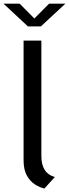

<svg xmlns="http://www.w3.org/2000/svg" viewBox="-56 -1048 388 1079"><path d="M193.5 11.5Q168.5 6 141.2 -11Q114 -28 95.2 -61Q76.5 -94 76.5 -147.5V-820H176.5V-171Q176.5 -74 252 -53ZM-36.5 -1027.5H54.5L137 -944L220 -1027.5H311.5L173.5 -899.5H101Z"/></svg>

Font: Junction Medium
Style: Regular
Weight: 500
Designer: Caroline Hadilaksono
Foundry: Caroline Hadilaksono, Tyler Finck, The League of Moveable Type
Version: Version 2.000; ttfautohint (v1.8.3)